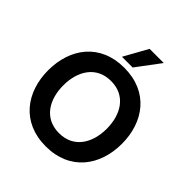

<svg xmlns="http://www.w3.org/2000/svg" viewBox="-246 -1082 1255 1255"><g transform="rotate(45 382.0 -454.5)"><path d="M382.3 11.2C606 11.2 722.7 -151.9 722.7 -352.5C722.7 -553.7 606 -715.8 382.3 -715.8C382.3 -715.8 382.3 -715.8 382.3 -715.8H381.8C158.2 -715.8 41.5 -553.7 41.5 -352.5C41.5 -151.9 158.2 11.2 381.8 11.2C381.8 11.2 381.8 11.2 382.3 11.2ZM181.2 -352.5C181.2 -482.9 245.6 -593.3 382.3 -593.3C518.6 -593.3 583 -482.9 583 -352.5C583 -221.2 518.6 -111.3 382.3 -111.3C245.6 -111.3 181.2 -221.2 181.2 -352.5ZM320.3 -755.4H419.4L542.5 -919.9H411.6Z"/></g></svg>

Font: Wand UI Pro Bold
Style: Regular
Weight: 700
Designer: Andreas Faust
Version: Version 1.003;FEAKit 1.0